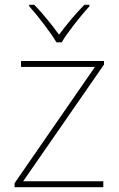

<svg xmlns="http://www.w3.org/2000/svg" viewBox="-20 -783 496 803"><path d="M216 -606H238C262 -647 317 -716 354 -757V-763H333C296 -726 255 -676 227 -638C199 -676 160 -726 123 -763H102V-757C139 -716 192 -647 216 -606ZM412 0V-25H77L415 -513V-528H68V-503H377L41 -17V0Z"/></svg>

Font: Noto Sans Lao Thin
Style: Regular
Weight: 100
Designer: Monotype Design Team
Foundry: Monotype Imaging Inc.
Version: Version 2.003